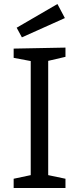

<svg xmlns="http://www.w3.org/2000/svg" viewBox="-20 -936 393 956"><path d="M306 -699V-653L220 -633V-64L306 -46V0H48V-46L133 -64V-632L48 -648V-694ZM303 -846 89 -750 63 -798 266 -916Z"/></svg>

Font: Bitter Pro
Style: Regular
Weight: 400
Designer: Sol Matas, and Bitter project Authors
Foundry: Sol Matas
Version: Version 1.010